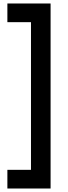

<svg xmlns="http://www.w3.org/2000/svg" viewBox="-20 -840 392 1100"><path d="M22.3 240V133H157.5V-713H22.3V-820H269.8V240Z"/></svg>

Font: Tilda Sans VF
Style: Regular
Weight: 400
Designer: ParaType Ltd
Foundry: ParaType Ltd
Version: Version 1.010